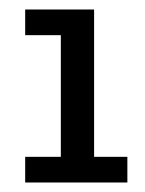

<svg xmlns="http://www.w3.org/2000/svg" viewBox="-20 -799 306 404"><path d="M33 -469H108V-725H33V-779H178V-469H248V-415H33Z"/></svg>

Font: Zilla Slab Medium
Style: Regular
Weight: 500
Designer: Typotheque.com
Foundry: Typotheque type foundry
Version: Version 1.1; 2017